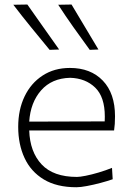

<svg xmlns="http://www.w3.org/2000/svg" viewBox="-20 -798 568 828"><path d="M309.5 9.5Q224.5 9.5 168.8 -24.2Q113 -58 85.8 -116.8Q58.5 -175.5 58.5 -251Q58.5 -325 86 -382.2Q113.5 -439.5 163.8 -472.2Q214 -505 281.5 -505Q371 -505 423.5 -450.2Q476 -395.5 476 -296.5Q476 -261 472 -235.5H106Q109 -143 159.5 -89Q210 -35 312 -35Q324 -35 349.5 -40Q375 -45 405.2 -54Q435.5 -63 463 -74L466 -25Q443 -17 413 -9Q383 -1 355 4.2Q327 9.5 309.5 9.5ZM282.5 -462.5Q203 -460.5 157.2 -408.2Q111.5 -356 106 -273.5L431.5 -274.5Q431.5 -280 431.8 -285.2Q432 -290.5 432 -295.5Q432 -380 390.5 -420.2Q349 -460.5 282.5 -462.5ZM194 -583Q154 -631.5 114 -680.5Q74 -729.5 37.5 -777.5L98 -778.5Q131.5 -731 166 -682Q200.5 -633 235 -584.5ZM367 -583Q331.5 -631.5 296.8 -680.5Q262 -729.5 231 -777.5L288.5 -778.5Q317.5 -730 346.5 -681.5Q375.5 -633 404.5 -584.5Z"/></svg>

Font: Commissioner Loud ExtraLight
Style: Regular
Weight: 200
Designer: Kostas Bartsokas
Foundry: Kostas Bartsokas
Version: Version 1.000; ttfautohint (v1.8.3)